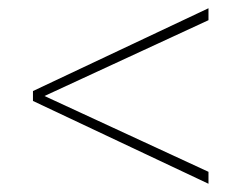

<svg xmlns="http://www.w3.org/2000/svg" viewBox="-20 -521 586 466"><path d="M486 -75 60 -276V-300L486 -501V-472L88 -288L486 -104Z"/></svg>

Font: Kanit Thin
Style: Regular
Weight: 250
Designer: Katatrad Team
Foundry: CadsonDemak
Version: Version 2.000; ttfautohint (v1.8.3)